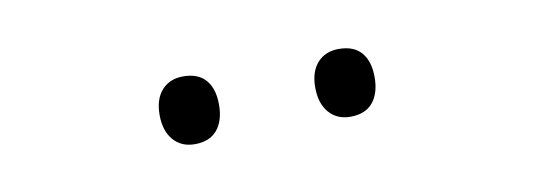

<svg xmlns="http://www.w3.org/2000/svg" viewBox="-26 -793 630 226"><g transform="rotate(-10 289.0 -679.5)"><path d="M160 -680Q160 -699 169.5 -709.5Q179 -720 195 -720Q213 -720 222 -709.5Q231 -699 231 -680Q231 -661 222 -650Q213 -639 195 -639Q179 -639 169.5 -650Q160 -661 160 -680ZM346 -680Q346 -699 355.5 -709.5Q365 -720 381 -720Q399 -720 408 -709.5Q417 -699 417 -680Q417 -661 408 -650Q399 -639 381 -639Q365 -639 355.5 -650Q346 -661 346 -680Z"/></g></svg>

Font: Noto Sans Armenian Light
Style: Regular
Weight: 300
Designer: Monotype Design Team
Foundry: Monotype Imaging Inc.
Version: Version 2.007